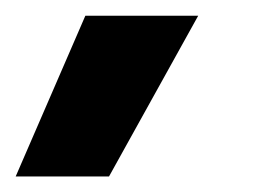

<svg xmlns="http://www.w3.org/2000/svg" viewBox="-20 -837 340 245"><path d="M119.1 -611.8H0L88.9 -816.9H232.9Z"/></svg>

Font: Sora SemiBold
Style: Regular
Weight: 600
Designer: Jonathan Barnbrook, Julián Moncada
Foundry: Barnbrook Fonts
Version: Version 2.000